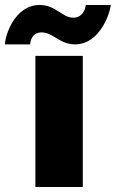

<svg xmlns="http://www.w3.org/2000/svg" viewBox="-94 -750 464 770"><path d="M207 -572C310 -572 350 -707 350 -730H250C250 -727 244 -679 200 -679C155 -679 130 -730 65 -730C-35 -730 -74 -607 -74 -572H27C27 -575 29 -620 73 -620C119 -620 145 -572 207 -572ZM238 0V-526H48V0Z"/></svg>

Font: Raleway Black
Style: Regular
Weight: 900
Designer: Matt McInerney, Pablo Impallari, Rodrigo Fuenzalida
Foundry: Matt McInerney, Pablo Impallari, Rodrigo Fuenzalida
Version: Version 3.000g; ttfautohint (v1.5) -l 8 -r 28 -G 28 -x 14 -D